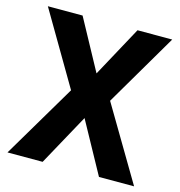

<svg xmlns="http://www.w3.org/2000/svg" viewBox="-106 -806 846 900"><g transform="rotate(15 317.5 -355.5)"><path d="M317.9 -465.8 451.2 -710.9H619.6L412.6 -358.4L625 0H454.6L317.9 -249L181.2 0H10.7L223.1 -358.4L16.1 -710.9H184.6Z"/></g></svg>

Font: Vazir FD
Style: Bold-FD
Weight: 700
Designer: Saber Rastikerdar
Foundry: Saber Rastikerdar
Version: Version 30.1.0